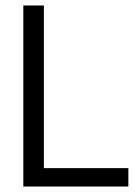

<svg xmlns="http://www.w3.org/2000/svg" viewBox="-20 -680 502 700"><path d="M65 0V-660H140V0ZM95 0V-67H448V0Z"/></svg>

Font: Bricolage Grotesque 72pt Light
Style: Regular
Weight: 300
Designer: Mathieu Triay
Foundry: Atelier Triay
Version: Version 1.001;gftools[0.9.33.dev8+g029e19f]